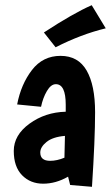

<svg xmlns="http://www.w3.org/2000/svg" viewBox="-20 -697 430 739"><path d="M334 22 250 15 242 -17Q195 10 146 10Q97 10 65 -22.5Q33 -55 33 -116Q33 -177 93.5 -221Q154 -265 233 -267V-294Q233 -373 195 -373Q176 -373 160.5 -346.5Q145 -320 138 -286L46 -295Q61 -373 103 -427.5Q145 -482 213 -482Q281 -482 313.5 -425.5Q346 -369 346 -265Q346 -161 334 22ZM135 -110Q135 -78 173 -78Q199 -78 228 -90L230 -174Q183 -170 159 -150.5Q135 -131 135 -110ZM194 -515 149 -572Q262 -646 333 -677L387 -588Q292 -565 194 -515Z"/></svg>

Font: Boogaloo
Style: Regular
Weight: 400
Designer: John Vargas Beltran
Foundry: John Vargas Beltran
Version: Version 1.002